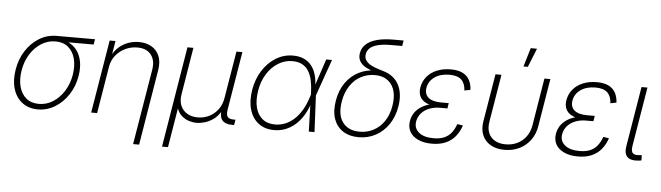

<svg xmlns="http://www.w3.org/2000/svg" viewBox="-54 -980 4860 1411"><g transform="rotate(5 2375.5 -274.5)"><path d="M240.2 11.2Q172.4 11.2 125.5 -24.4Q78.6 -60.1 59.1 -122.3Q39.6 -184.6 52.7 -265.1Q65.9 -345.7 106.2 -407.5Q146.5 -469.2 204.8 -504.2Q263.2 -539.1 331.1 -539.1H614.7L607.9 -499.5H386.2L327.1 -498Q271 -498 222.7 -467.5Q174.3 -437 141.4 -384.5Q108.4 -332 97.2 -265.1Q85.9 -198.2 99.9 -144.8Q113.8 -91.3 150.6 -60.5Q187.5 -29.8 244.1 -29.8Q300.8 -29.8 348.9 -60.5Q397 -91.3 430.2 -144.5Q463.4 -197.8 474.6 -265.1Q485.4 -332.5 471.2 -385Q457 -437.5 420.4 -467.8Q383.8 -498 327.1 -498L328.1 -519.5Q378.4 -519.5 418 -501.5Q457.5 -483.4 483.2 -449.7Q508.8 -416 518.3 -368.4Q527.8 -320.8 518.1 -261.2Q505.4 -182.6 464.8 -121.1Q424.3 -59.6 366.2 -24.2Q308.1 11.2 240.2 11.2Z M734.4 -346.7 677.2 0H633.3L722.7 -539.1H765.6L745.1 -417.5H736.3Q757.3 -462.4 788.8 -490.7Q820.3 -519 858.6 -533Q897 -546.9 938 -546.9Q993.7 -546.9 1032.7 -523.4Q1071.8 -500 1089.4 -456.8Q1106.9 -413.6 1096.7 -353L1004.9 204.1H960.4L1052.7 -351.1Q1064.5 -421.9 1031.5 -463.9Q998.5 -505.9 930.2 -505.9Q883.3 -505.9 841.6 -486.1Q799.8 -466.3 771.2 -430.7Q742.7 -395 734.4 -346.7Z M1173.8 204.1 1296.4 -539.1H1340.3L1283.2 -191.4Q1274.9 -143.1 1290 -107.4Q1305.2 -71.8 1338.1 -52.2Q1371.1 -32.7 1416 -32.7Q1461.9 -32.7 1500.7 -52.2Q1539.6 -71.8 1565.9 -107.4Q1592.3 -143.1 1600.1 -191.4L1657.7 -539.1H1701.7L1629.9 -105.5Q1624.5 -69.8 1636.5 -54.9Q1648.4 -40 1681.6 -40H1694.3L1687.5 0H1674.3Q1622.1 0 1600.1 -25.9Q1578.1 -51.8 1586.9 -105L1598.6 -176.8H1617.2Q1608.4 -124.5 1585.9 -88.9Q1563.5 -53.2 1533.2 -32Q1502.9 -10.7 1470.9 -1.5Q1439 7.8 1411.6 7.8Q1383.8 7.8 1354.2 -1.5Q1324.7 -10.7 1300.5 -32Q1276.4 -53.2 1264.9 -88.9Q1253.4 -124.5 1262.2 -176.8H1280.8L1217.8 204.1Z M1984.4 11.2Q1914.6 11.2 1867.9 -24.4Q1821.3 -60.1 1802.7 -123Q1784.2 -186 1797.4 -268.1Q1811 -349.6 1850.8 -412.4Q1890.6 -475.1 1948.7 -510.7Q2006.8 -546.4 2075.2 -546.4Q2122.6 -546.4 2157 -530.3Q2191.4 -514.2 2213.4 -485.1Q2235.4 -456.1 2246.1 -417Q2256.8 -377.9 2256.8 -332H2271L2267.6 -271.5L2280.8 0H2238.8L2230 -290Q2228.5 -336.9 2220 -376.5Q2211.4 -416 2193.6 -444.8Q2175.8 -473.6 2146.5 -489.5Q2117.2 -505.4 2074.2 -505.4Q2018.1 -505.4 1969.5 -475.3Q1920.9 -445.3 1887.2 -391.8Q1853.5 -338.4 1841.8 -267.6Q1830.1 -196.8 1843.5 -143.3Q1856.9 -89.8 1893.3 -60.1Q1929.7 -30.3 1986.3 -30.3Q2025.9 -30.3 2061.3 -44.7Q2096.7 -59.1 2127 -86.7Q2157.2 -114.3 2181.4 -154.5Q2205.6 -194.8 2222.2 -246.1L2320.3 -539.1H2362.8L2267.1 -268.1L2251 -207H2237.8Q2220.7 -155.8 2195.3 -115.2Q2169.9 -74.7 2137.2 -46.6Q2104.5 -18.6 2066.2 -3.7Q2027.8 11.2 1984.4 11.2Z M2606.4 9.3Q2538.1 9.3 2491 -21.2Q2443.8 -51.8 2423.8 -107.9Q2403.8 -164.1 2416.5 -241.7Q2429.2 -319.8 2467.8 -375.2Q2506.3 -430.7 2563.5 -460.2Q2620.6 -489.7 2689 -489.7L2721.2 -468.8Q2682.6 -478 2651.4 -489.7Q2620.1 -501.5 2598.4 -517.8Q2576.7 -534.2 2567.1 -556.4Q2557.6 -578.6 2562.5 -607.9Q2568.8 -645.5 2597.2 -672.4Q2625.5 -699.2 2676.5 -713.4Q2727.5 -727.5 2801.3 -727.5H2874.5L2867.7 -686.5H2788.1Q2728 -686.5 2689.2 -676.8Q2650.4 -667 2630.6 -648.7Q2610.8 -630.4 2606.4 -605Q2601.6 -576.7 2615.2 -557.1Q2628.9 -537.6 2652.8 -524.9Q2676.8 -512.2 2703.9 -503.7Q2731 -495.1 2752.9 -488.3Q2787.6 -477.5 2814.7 -456.3Q2841.8 -435.1 2858.9 -404.1Q2876 -373 2881.3 -332.5Q2886.7 -292 2878.9 -242.2Q2865.7 -164.6 2827.4 -108.2Q2789.1 -51.8 2731.9 -21.2Q2674.8 9.3 2606.4 9.3ZM2610.8 -31.7Q2666.5 -31.7 2713.1 -56.4Q2759.8 -81.1 2791.7 -128.4Q2823.7 -175.8 2834.5 -242.7Q2850.6 -342.8 2809.8 -399.4Q2769 -456.1 2686 -456.1Q2630.4 -456.1 2583.3 -430.7Q2536.1 -405.3 2504.2 -357.2Q2472.2 -309.1 2460.9 -241.7Q2444.3 -141.1 2485.8 -86.4Q2527.3 -31.7 2610.8 -31.7Z M3147.5 9.8Q3086.9 9.8 3044.9 -9.8Q3002.9 -29.3 2983.9 -63.5Q2964.8 -97.7 2972.2 -142.1Q2977.5 -174.3 2994.6 -200.9Q3011.7 -227.5 3040.3 -246.8Q3068.8 -266.1 3107.7 -276.6Q3146.5 -287.1 3194.8 -287.1H3243.2L3238.8 -258.3H3183.6Q3141.6 -258.3 3106 -244.4Q3070.3 -230.5 3047.4 -204.6Q3024.4 -178.7 3018.1 -143.6Q3009.8 -93.3 3046.9 -62.3Q3084 -31.2 3155.3 -31.2Q3203.1 -31.2 3235.1 -45.4Q3267.1 -59.6 3287.6 -86.2Q3308.1 -112.8 3321.3 -149.9L3363.3 -143.1Q3347.7 -96.7 3319.6 -62.3Q3291.5 -27.8 3248.8 -9Q3206.1 9.8 3147.5 9.8ZM3191.4 -264.6Q3142.6 -264.6 3108.9 -273.9Q3075.2 -283.2 3055.7 -300.5Q3036.1 -317.9 3029.3 -342Q3022.5 -366.2 3027.3 -396Q3035.6 -441.9 3064.2 -475.8Q3092.8 -509.8 3137.9 -528.1Q3183.1 -546.4 3239.3 -546.4Q3291 -546.4 3324.7 -530.3Q3358.4 -514.2 3375.7 -483.4Q3393.1 -452.6 3395.5 -409.2L3351.6 -400.4Q3348.6 -453.1 3320.3 -479.7Q3292 -506.3 3232.9 -506.3Q3167 -506.3 3123.8 -476.3Q3080.6 -446.3 3071.8 -396Q3064.5 -349.6 3094.5 -323.7Q3124.5 -297.9 3190.4 -297.9H3245.1L3239.7 -264.6Z M3683.1 8.3Q3623.5 8.3 3581.1 -15.6Q3538.6 -39.6 3519.5 -83.5Q3500.5 -127.4 3510.3 -187L3568.8 -539.1H3612.8L3554.7 -188.5Q3546.4 -140.1 3560.8 -105.2Q3575.2 -70.3 3607.9 -51.5Q3640.6 -32.7 3687.5 -32.7Q3734.9 -32.7 3773.4 -51.5Q3812 -70.3 3837.9 -105.2Q3863.8 -140.1 3872.1 -188.5L3929.7 -539.1H3973.6L3915.5 -187Q3905.8 -127.4 3873.5 -83.5Q3841.3 -39.6 3792.5 -15.6Q3743.7 8.3 3683.1 8.3ZM3768.6 -614.3 3810.1 -752.9H3856.4L3800.8 -614.3Z M4224.6 9.8Q4164.1 9.8 4122.1 -9.8Q4080.1 -29.3 4061 -63.5Q4042 -97.7 4049.3 -142.1Q4054.7 -174.3 4071.8 -200.9Q4088.9 -227.5 4117.4 -246.8Q4146 -266.1 4184.8 -276.6Q4223.6 -287.1 4272 -287.1H4320.3L4315.9 -258.3H4260.7Q4218.8 -258.3 4183.1 -244.4Q4147.5 -230.5 4124.5 -204.6Q4101.6 -178.7 4095.2 -143.6Q4086.9 -93.3 4124 -62.3Q4161.1 -31.2 4232.4 -31.2Q4280.3 -31.2 4312.3 -45.4Q4344.2 -59.6 4364.7 -86.2Q4385.3 -112.8 4398.4 -149.9L4440.4 -143.1Q4424.8 -96.7 4396.7 -62.3Q4368.7 -27.8 4325.9 -9Q4283.2 9.8 4224.6 9.8ZM4268.6 -264.6Q4219.7 -264.6 4186 -273.9Q4152.3 -283.2 4132.8 -300.5Q4113.3 -317.9 4106.4 -342Q4099.6 -366.2 4104.5 -396Q4112.8 -441.9 4141.4 -475.8Q4169.9 -509.8 4215.1 -528.1Q4260.3 -546.4 4316.4 -546.4Q4368.2 -546.4 4401.9 -530.3Q4435.5 -514.2 4452.9 -483.4Q4470.2 -452.6 4472.7 -409.2L4428.7 -400.4Q4425.8 -453.1 4397.5 -479.7Q4369.1 -506.3 4310.1 -506.3Q4244.1 -506.3 4200.9 -476.3Q4157.7 -446.3 4148.9 -396Q4141.6 -349.6 4171.6 -323.7Q4201.7 -297.9 4267.6 -297.9H4322.3L4316.9 -264.6Z M4668 1.5Q4614.3 7.3 4588.9 -16.8Q4563.5 -41 4572.8 -97.2L4646 -539.1H4689.9L4617.7 -103.5Q4610.8 -61.5 4626.2 -48.1Q4641.6 -34.7 4677.2 -39.6Q4683.1 -40 4685.3 -40Q4687.5 -40 4691.4 -41L4692.4 -2Q4688 -1 4681.6 0Q4675.3 1 4668 1.5Z"/></g></svg>

Font: Inter 18pt ExtraLight
Style: Italic
Weight: 250
Italic angle: -9.3988°
Designer: Rasmus Andersson
Foundry: rsms
Version: Version 4.001;git-66647c0bb